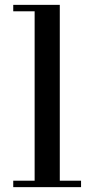

<svg xmlns="http://www.w3.org/2000/svg" viewBox="-20 -770 388 790"><path d="M226 -750V-26.5H313.5V0H34.5V-26.5H122.5V-723.5H34.5V-750Z"/></svg>

Font: Bodoni Moda 9pt Medium
Style: Regular
Weight: 500
Designer: Owen Earl
Foundry: indestructible type
Version: Version 2.005